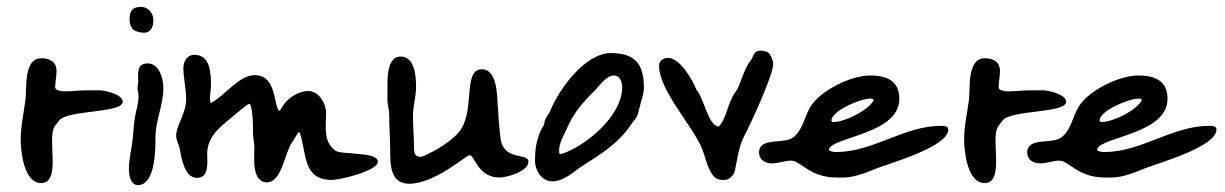

<svg xmlns="http://www.w3.org/2000/svg" viewBox="-20 -657 3555 557"><path d="M336 -362C336 -383 285 -395 269 -395H231C210 -395 190 -392 169 -392C162 -392 140 -393 140 -404C140 -419 144 -435 144 -451C144 -478 124 -488 100 -488C48 -488 58 -401 54 -368C49 -329 40 -291 40 -252C40 -216 50 -126 99 -126C159 -126 116 -254 138 -289C142 -295 147 -302 152 -308C179 -339 336 -328 336 -362Z M397 -562C419 -562 425 -581 425 -599C425 -618 410 -637 390 -637C364 -637 356 -626 356 -601C356 -594 357 -585 361 -579H362C362 -567 388 -562 397 -562ZM354 -167C354 -151 358 -120 380 -120C431 -120 431 -224 431 -259C431 -307 454 -353 454 -401C454 -428 442 -473 409 -473C375 -473 381 -444 381 -421C381 -415 379 -408 379 -402C379 -394 382 -385 382 -377C382 -356 374 -335 371 -314C368 -294 367 -274 365 -254C362 -225 354 -196 354 -167Z M491 -264C491 -251 498 -240 501 -227C507 -199 514 -141 552 -141C588 -141 581 -189 581 -212C581 -243 598 -269 620 -289C630 -298 696 -355 703 -356L707 -352C714 -325 714 -298 714 -271C714 -257 718 -243 718 -228C718 -202 709 -128 755 -128C797 -128 807 -215 826 -242C833 -252 840 -266 847 -274L850 -271C870 -213 857 -135 943 -135C966 -135 1076 -161 1076 -188C1076 -218 971 -207 953 -220C917 -246 926 -290 926 -329C926 -357 905 -393 874 -393C845 -393 812 -371 798 -346C796 -342 794 -338 790 -335C773 -352 783 -439 719 -439C673 -439 632 -379 592 -358C590 -361 589 -365 589 -369C589 -383 592 -396 592 -410C592 -445 590 -498 544 -498C523 -498 512 -479 512 -460C512 -429 520 -400 520 -369C520 -329 491 -291 491 -264Z M1142 -493C1106 -493 1104 -439 1104 -414V-365C1104 -352 1109 -340 1109 -327C1109 -290 1112 -253 1112 -216C1112 -176 1114 -124 1167 -124C1242 -124 1333 -207 1342 -207C1357 -207 1366 -142 1429 -142C1451 -142 1513 -160 1513 -188C1513 -215 1440 -189 1432 -256C1428 -287 1426 -319 1424 -351C1422 -382 1422 -456 1378 -456C1319 -456 1363 -327 1307 -269C1291 -252 1271 -238 1251 -226C1243 -221 1208 -202 1200 -202C1182 -202 1181 -217 1181 -230C1181 -260 1178 -291 1178 -321C1178 -349 1187 -377 1187 -404C1187 -434 1184 -493 1142 -493Z M1848 -402C1848 -471 1823 -503 1752 -503C1678 -503 1602 -399 1577 -337C1572 -324 1559 -313 1559 -298C1559 -294 1556 -291 1554 -288C1545 -274 1538 -250 1535 -233C1533 -220 1532 -205 1532 -191C1532 -163 1551 -131 1582 -131C1617 -131 1642 -158 1670 -176C1725 -211 1774 -241 1811 -296C1818 -306 1828 -316 1831 -328C1834 -338 1836 -349 1839 -359C1843 -373 1848 -387 1848 -402ZM1602 -220C1602 -243 1615 -263 1624 -283C1644 -330 1670 -359 1706 -395C1720 -409 1739 -438 1761 -438C1779 -438 1785 -419 1785 -404C1785 -329 1701 -254 1639 -223C1631 -219 1612 -210 1604 -210C1602 -213 1602 -216 1602 -220Z M2187 -510C2165 -510 2167 -493 2158 -482C2137 -456 2127 -407 2115 -392C2091 -362 2089 -314 2065 -290C2035 -290 2020 -379 2001 -395C1990 -424 1953 -489 1918 -489C1904 -489 1892 -481 1892 -466C1892 -394 1992 -289 2017 -225C2026 -202 2030 -178 2043 -156C2053 -140 2061 -135 2080 -135C2088 -135 2093 -137 2099 -142C2107 -149 2110 -153 2112 -163C2120 -197 2122 -230 2139 -262C2157 -296 2223 -439 2223 -471C2223 -481 2219 -490 2214 -498V-499C2209 -507 2196 -510 2187 -510Z M2182 -215C2182 -193 2200 -183 2220 -183C2239 -183 2257 -191 2275 -191C2303 -191 2329 -142 2407 -142H2427C2460 -142 2497 -158 2527 -170C2567 -185 2731 -232 2731 -281C2731 -292 2718 -292 2710 -292C2603 -292 2513 -216 2406 -216C2399 -216 2392 -217 2386 -220L2385 -225C2398 -260 2589 -269 2589 -370C2589 -424 2551 -438 2504 -438C2449 -438 2360 -395 2331 -347C2313 -317 2309 -278 2279 -257C2254 -239 2182 -259 2182 -215ZM2392 -307C2392 -336 2477 -371 2504 -371C2507 -371 2509 -371 2512 -370L2515 -367C2500 -337 2431 -303 2398 -303C2396 -303 2392 -304 2392 -307Z M3073 -362C3073 -383 3022 -395 3006 -395H2968C2947 -395 2927 -392 2906 -392C2899 -392 2877 -393 2877 -404C2877 -419 2881 -435 2881 -451C2881 -478 2861 -488 2837 -488C2785 -488 2795 -401 2791 -368C2786 -329 2777 -291 2777 -252C2777 -216 2787 -126 2836 -126C2896 -126 2853 -254 2875 -289C2879 -295 2884 -302 2889 -308C2916 -339 3073 -328 3073 -362Z M2960 -215C2960 -193 2978 -183 2998 -183C3017 -183 3035 -191 3053 -191C3081 -191 3107 -142 3185 -142H3205C3238 -142 3275 -158 3305 -170C3345 -185 3509 -232 3509 -281C3509 -292 3496 -292 3488 -292C3381 -292 3291 -216 3184 -216C3177 -216 3170 -217 3164 -220L3163 -225C3176 -260 3367 -269 3367 -370C3367 -424 3329 -438 3282 -438C3227 -438 3138 -395 3109 -347C3091 -317 3087 -278 3057 -257C3032 -239 2960 -259 2960 -215ZM3170 -307C3170 -336 3255 -371 3282 -371C3285 -371 3287 -371 3290 -370L3293 -367C3278 -337 3209 -303 3176 -303C3174 -303 3170 -304 3170 -307Z"/></svg>

Font: ChillLongCangKaiShu Medium
Style: Regular
Weight: 500
Version: Version 3.500;Glyphs 3.1.1 (3135)